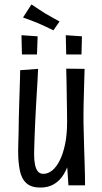

<svg xmlns="http://www.w3.org/2000/svg" viewBox="-20 -837 462 867"><path d="M162 10Q121 10 99 -10Q77 -30 69.5 -67.5Q62 -105 62 -154Q62 -162 62.5 -184Q63 -206 64 -237.5Q65 -269 65 -305Q66 -342 67 -376.5Q68 -411 69 -439.5Q70 -468 70.5 -489Q71 -510 71 -520L152 -526Q151 -501 149.5 -473.5Q148 -446 146 -416.5Q144 -387 142.5 -355Q141 -323 139 -287Q138 -262 137 -240Q136 -218 135.5 -199Q135 -180 134.5 -165.5Q134 -151 134 -141Q134 -114 138 -94Q142 -74 151 -63Q160 -52 176 -52Q197 -52 216 -67.5Q235 -83 250 -113Q265 -143 274 -186.5Q283 -230 283 -287L314 -293Q314 -244 309.5 -199Q305 -154 295 -116Q285 -78 267.5 -49.5Q250 -21 224 -5.5Q198 10 162 10ZM289 0 282 -106Q283 -152 283 -197Q283 -242 283 -287Q283 -311 282.5 -340.5Q282 -370 281.5 -401.5Q281 -433 280.5 -465Q280 -497 279 -527L362 -526Q361 -503 360.5 -475.5Q360 -448 359 -419.5Q358 -391 357.5 -365Q357 -339 357 -317.5Q357 -296 357 -284Q358 -256 358.5 -226Q359 -196 360 -165.5Q361 -135 362 -106Q363 -77 363.5 -50Q364 -23 364 0ZM221 -700Q222 -700 210 -705.5Q198 -711 181.5 -719Q165 -727 150 -733Q135 -739 121 -744.5Q107 -750 96.5 -753.5Q86 -757 84 -758L122 -817Q124 -816 132.5 -810Q141 -804 154.5 -795.5Q168 -787 183 -777Q200 -767 214.5 -759Q229 -751 238 -746Q247 -741 249 -740ZM79 -591 77 -678 150 -673 147 -591ZM279 -591 277 -678 350 -673 348 -591Z"/></svg>

Font: Truculenta Medium
Style: Regular
Weight: 500
Version: Version 1.002